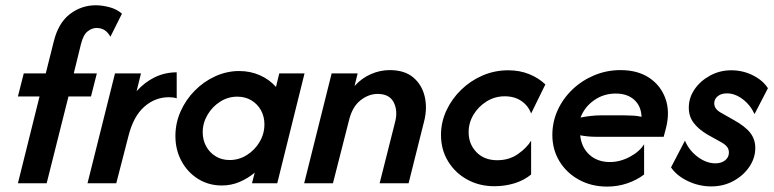

<svg xmlns="http://www.w3.org/2000/svg" viewBox="-20 -695 2933 728"><path d="M47.9 0 129.9 -329.2H47.9L70.1 -416.7H153.5L184 -538.2Q201.4 -608.3 245.1 -641.7Q288.9 -675 343.1 -675Q367.4 -675 395.1 -667.7Q422.9 -660.4 442.4 -643.1L398.6 -555.6Q389.6 -572.2 376.7 -580.6Q363.9 -588.9 345.8 -588.9Q328.5 -588.9 312.2 -576Q295.8 -563.2 286.8 -527.1L259.7 -416.7H347.2L325 -329.2H239.6L156.9 0Z M311.8 0 416 -416.7H514.6L497.9 -349.3Q528.5 -383.3 567 -402.1Q605.6 -420.8 650 -420.8V-322.2Q637.5 -326.4 620.8 -326.4Q568.1 -326.4 527.1 -290.3Q486.1 -254.2 467.4 -180.6L420.8 0Z M820.8 8.3Q771.5 8.3 731.6 -16.3Q691.7 -41 668.4 -83.7Q645.1 -126.4 645.1 -179.2Q645.1 -228.5 664.9 -272.9Q684.7 -317.4 718.8 -351.7Q752.8 -386.1 796.5 -405.9Q840.3 -425.7 886.8 -425.7Q929.2 -425.7 965.3 -409.7Q1001.4 -393.8 1026.4 -365.3L1038.9 -416.7H1134.7L1031.2 0H935.4L945.8 -40.3Q920.1 -18.8 888.5 -5.2Q856.9 8.3 820.8 8.3ZM850.7 -88.2Q886.1 -88.2 916.3 -107.3Q946.5 -126.4 964.6 -157.3Q982.6 -188.2 982.6 -223.6Q982.6 -252.8 969.8 -276.4Q956.9 -300 933.7 -314.2Q910.4 -328.5 879.9 -328.5Q844.4 -328.5 814.6 -309.4Q784.7 -290.3 766.7 -259.4Q748.6 -228.5 748.6 -193.8Q748.6 -164.6 761.5 -140.6Q774.3 -116.7 797.6 -102.4Q820.8 -88.2 850.7 -88.2Z M1133.3 0 1237.5 -416.7H1336.1L1324.3 -368.8Q1352.1 -399.3 1386.8 -414.2Q1421.5 -429.2 1457.6 -429.2Q1513.9 -429.2 1546.9 -401.4Q1579.9 -373.6 1590.3 -329.2Q1600.7 -284.7 1588.2 -235.4L1529.2 0H1419.4L1478.5 -234Q1488.9 -275.7 1472.6 -307.3Q1456.2 -338.9 1411.8 -338.9Q1377.8 -338.9 1347.2 -314.9Q1316.7 -291 1304.2 -242.4L1242.4 0Z M1854.2 11.1Q1797.9 11.1 1752.1 -13.9Q1706.2 -38.9 1679.2 -83Q1652.1 -127.1 1652.1 -183.3Q1652.1 -231.9 1672.6 -276Q1693.1 -320.1 1728.5 -354.5Q1763.9 -388.9 1809.7 -408.7Q1855.6 -428.5 1906.9 -428.5Q1950 -428.5 1985.8 -414.2Q2021.5 -400 2047.9 -375L1993.8 -264.6Q1983.3 -293.8 1957.3 -311.8Q1931.2 -329.9 1893.8 -329.9Q1856.2 -329.9 1825 -310.4Q1793.8 -291 1775.3 -260.1Q1756.9 -229.2 1756.9 -193.8Q1756.9 -148.6 1786.5 -118.1Q1816 -87.5 1865.3 -87.5Q1911.1 -87.5 1944.8 -111.5Q1978.5 -135.4 1993.8 -161.8V-33.3Q1966.7 -11.1 1930.6 0Q1894.4 11.1 1854.2 11.1Z M2281.9 12.5Q2222.9 12.5 2175.7 -13.2Q2128.5 -38.9 2101.4 -83.3Q2074.3 -127.8 2074.3 -183.3Q2074.3 -232.6 2094.4 -277.1Q2114.6 -321.5 2150.7 -355.9Q2186.8 -390.3 2233.7 -409.7Q2280.6 -429.2 2332.6 -429.2Q2397.9 -429.2 2441.7 -400Q2485.4 -370.8 2503.1 -321.5Q2520.8 -272.2 2505.6 -211.1L2496.5 -176.4H2238.2Q2223.6 -176.4 2209.4 -177.8Q2195.1 -179.2 2179.9 -181.9Q2184.7 -135.4 2215.3 -108Q2245.8 -80.6 2292.4 -80.6Q2330.6 -80.6 2367.4 -100Q2404.2 -119.4 2422.2 -147.9V-33.3Q2395.1 -12.5 2358.7 0Q2322.2 12.5 2281.9 12.5ZM2181.2 -249.3Q2222.9 -257.6 2257.6 -257.6H2347.9Q2365.3 -257.6 2381.2 -256.6Q2397.2 -255.6 2412.5 -252.1Q2411.1 -292.4 2385.1 -316.3Q2359 -340.3 2314.6 -340.3Q2268.8 -340.3 2232.6 -314.9Q2196.5 -289.6 2181.2 -249.3Z M2677.1 11.8Q2629.9 11.8 2587.5 -8.7Q2545.1 -29.2 2524.3 -60.4L2577.1 -161.8Q2592.4 -125 2625.3 -100.3Q2658.3 -75.7 2692.4 -75.7Q2715.3 -75.7 2729.5 -87.2Q2743.8 -98.6 2743.8 -116.7Q2743.8 -129.2 2736.8 -138.2Q2729.9 -147.2 2713.9 -156.2L2662.5 -184.7Q2628.5 -204.9 2610.1 -229.2Q2591.7 -253.5 2591.7 -286.8Q2591.7 -324.3 2613.5 -356.2Q2635.4 -388.2 2672.2 -408.3Q2709 -428.5 2752.8 -428.5Q2796.5 -428.5 2834.7 -409.4Q2872.9 -390.3 2891.7 -360.4L2841 -262.5Q2825 -297.2 2795.8 -319.1Q2766.7 -341 2736.1 -341Q2714.6 -341 2701.4 -330.2Q2688.2 -319.4 2688.2 -303.5Q2688.2 -291.7 2694.8 -283Q2701.4 -274.3 2713.9 -267.4L2761.8 -240.3Q2805.6 -216 2824.7 -191.3Q2843.8 -166.7 2843.8 -134Q2843.8 -95.8 2821.2 -62.5Q2798.6 -29.2 2760.8 -8.7Q2722.9 11.8 2677.1 11.8Z"/></svg>

Font: Afacad SemiBold
Style: Italic
Weight: 600
Italic angle: -14°
Designer: Kristian Moeller
Foundry: Dicotype
Version: Version 1.000